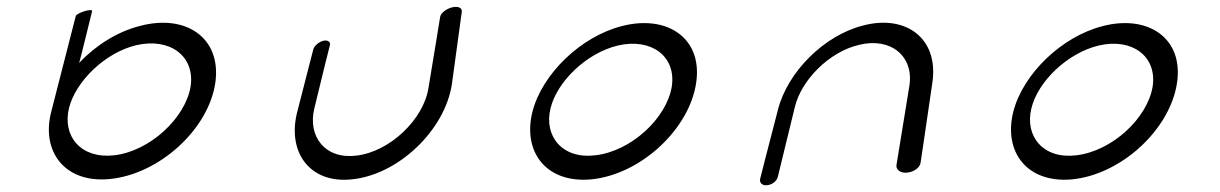

<svg xmlns="http://www.w3.org/2000/svg" viewBox="-20 -507 3590 565"><path d="M203 -460 131 -179C100 -61 171 32 301 20C447 7 595 -126 614 -266C631 -397 526 -466 393 -431C325 -414 261 -373 213 -322C219 -342 246 -455 251 -474C253 -484 206 -469 203 -460ZM541 -253C526 -160 421 -62 316 -50C218 -39 163 -106 183 -189C203 -268 289 -352 381 -374C480 -397 554 -342 541 -253Z M1339 -473C1340 -484 1328 -490 1309 -485C1291 -480 1276 -467 1275 -456C1275 -456 1256 -338 1241 -249C1227 -156 1127 -60 1028 -49C936 -38 885 -106 905 -188C924 -268 951 -375 951 -375C953 -384 944 -390 931 -387C917 -383 905 -372 902 -362C902 -362 884 -291 855 -179C824 -61 890 33 1013 21C1150 9 1290 -123 1310 -261C1328 -391 1339 -473 1339 -473Z M1600 -188C1619 -267 1706 -351 1798 -373C1896 -396 1970 -342 1957 -253C1942 -159 1837 -62 1732 -50C1635 -38 1580 -106 1600 -188ZM1547 -179C1517 -60 1587 32 1718 21C1863 8 2010 -126 2029 -266C2047 -396 1942 -465 1809 -430C1689 -399 1576 -290 1547 -179Z M2689 -28C2689 -28 2704 -128 2724 -266C2742 -395 2645 -465 2520 -432C2405 -403 2297 -295 2269 -183C2238 -65 2217 19 2217 19C2214 30 2223 40 2237 38C2252 37 2266 26 2269 13L2319 -192C2338 -272 2421 -355 2508 -375C2601 -398 2670 -342 2656 -254C2641 -161 2618 -21 2618 -21C2616 -8 2630 3 2649 1C2670 -1 2687 -14 2689 -28Z M3015 -188C3034 -267 3121 -351 3213 -373C3311 -396 3385 -342 3372 -253C3357 -159 3252 -62 3147 -50C3050 -38 2995 -106 3015 -188ZM2962 -179C2932 -60 3002 32 3133 21C3278 8 3425 -126 3444 -266C3462 -396 3357 -465 3224 -430C3104 -399 2991 -290 2962 -179Z"/></svg>

Font: Hi. Perspective
Style: Perspective
Weight: 400
Designer: Mew Too, Robert Jablonski
Foundry: Cannot Into Space Fonts
Version: Version 1.996